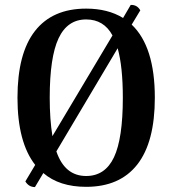

<svg xmlns="http://www.w3.org/2000/svg" viewBox="-20 -745 694 780"><path d="M515 -645Q609 -556 609 -348Q609 -168 538 -77Q467 14 330 14Q221 14 156 -42L122 15Q97 15 83 -8L123 -75Q51 -167 51 -348Q51 -528 122 -619Q193 -710 330 -710Q418 -710 480 -672L511 -725Q537 -726 550 -703ZM182 -348Q182 -260 193 -192L437 -601Q402 -666 330 -666Q254 -666 218 -589.5Q182 -513 182 -348ZM330 -30Q407 -30 443 -106Q479 -182 479 -348Q479 -474 458 -549L209 -130Q243 -30 330 -30Z"/></svg>

Font: Arima Koshi Semi Bold
Style: Regular
Weight: 600
Designer: Joana Correia and Natanael Gama
Foundry: NDISCOVER
Version: Version 1.019;PS 001.019;hotconv 1.0.88;makeotf.lib2.5.64775